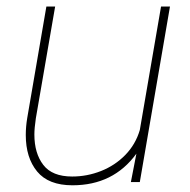

<svg xmlns="http://www.w3.org/2000/svg" viewBox="-20 -548 571 578"><path d="M374 0 390.6 -85.4Q321.3 9.8 198.2 9.8Q126 9.8 91.8 -31.7Q57.6 -73.2 57.6 -141.6Q57.6 -166.5 62 -192.9L119.6 -528.3H146L87.9 -191.9Q83.5 -162.1 83.5 -143.1Q83.5 -86.4 110.4 -51.5Q137.2 -16.6 197.3 -16.6Q242.2 -16.6 284.2 -33.2Q326.2 -49.8 357.2 -81.5Q388.2 -113.3 400.9 -156.7L464.8 -528.3H491.7L400.9 0Z"/></svg>

Font: Mardoto Thin
Style: Italic
Weight: 250
Italic angle: -12°
Designer: Christian Robertson, Vahan Hovhannisyan
Foundry: Google
Version: Version 1.000